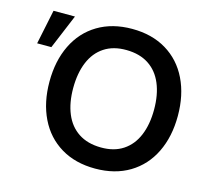

<svg xmlns="http://www.w3.org/2000/svg" viewBox="-107 -858 1073 996"><g transform="rotate(15 429.5 -360.0)"><path d="M484.5 15Q378.2 15 300.3 -31.8Q222.4 -78.7 181.1 -163.6Q139.8 -248.5 139.8 -360Q139.8 -471.5 181.1 -556.4Q222.4 -641.3 300.3 -688.2Q378.2 -735 484.5 -735Q590.8 -735 668.7 -688.2Q746.6 -641.3 787.9 -556.4Q829.2 -471.5 829.2 -360Q829.2 -248.5 787.9 -163.6Q746.6 -78.7 668.7 -31.8Q590.8 15 484.5 15ZM484.5 -98.7Q555.4 -97.8 604.1 -130Q652.8 -162.2 677.2 -221.2Q701.7 -280.2 701.7 -360Q701.7 -439.4 677.2 -498Q652.8 -556.5 604.3 -588.5Q555.8 -620.5 484.5 -621.3Q413.7 -622.2 365 -590Q316.2 -557.8 291.9 -498.8Q267.5 -439.9 267.3 -360Q267.2 -280.7 291.6 -222.1Q316 -163.5 364.6 -131.5Q413.2 -99.5 484.5 -98.7ZM65.1 -720 26.7 -535H103L180.2 -720Z"/></g></svg>

Font: Hauora
Style: Regular
Weight: 400
Designer: Wayne Shih
Foundry: WCYS
Version: Version 1.001